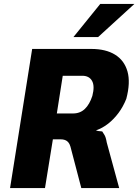

<svg xmlns="http://www.w3.org/2000/svg" viewBox="-20 -953 701 973"><path d="M31 0 143 -705H443Q516 -705 563 -676Q610 -647 626 -591Q642 -535 620 -452Q604 -412 580.5 -380.5Q557 -349 528.5 -326.5Q500 -304 466 -292L478 -289L498 -287Q501 -281 508.5 -270.5Q516 -260 521 -231L584 0H392L337 -210Q333 -224 326 -232Q319 -240 309.5 -243.5Q300 -247 286 -247H248L208 0ZM268 -378H350Q386 -378 410 -401Q434 -424 448 -467Q461 -517 446.5 -543Q432 -569 397 -569H298ZM352 -765 488 -933H661L477 -765Z"/></svg>

Font: Nunito Sans 7pt Condensed Black
Style: Italic
Weight: 900
Width: 3
Italic angle: -9°
Designer: Vernon Adams
Foundry: Vernon Adams
Version: Version 3.101;gftools[0.9.27]